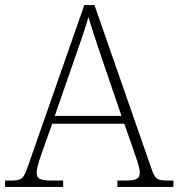

<svg xmlns="http://www.w3.org/2000/svg" viewBox="-23 -734 701 754"><path d="M-3 0H225V-25H178C130 -25 121 -35 121 -57C121 -78 139 -127 145 -144L182 -248H465L502 -143C508 -125 526 -77 526 -57C526 -35 517 -25 470 -25H438V0H658V-25H638C593 -25 586 -30 571 -74L348 -714H308L86 -79C69 -31 63 -25 18 -25H-3ZM192 -279 271 -506C288 -555 316 -633 324 -668C337 -624 361 -551 380 -496L454 -279Z"/></svg>

Font: Noto Serif Ethiopic ExtraLight
Style: Regular
Weight: 200
Designer: Monotype Design Team
Foundry: Monotype Imaging Inc.
Version: Version 2.102